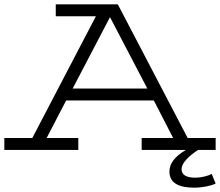

<svg xmlns="http://www.w3.org/2000/svg" viewBox="-40 -691 1014 885"><path d="M217 -616H402L109 -55H-20V0H321V-55H175L265 -228H669L758 -55H613V0H817C766 30 741 62 741 100C741 152 783 174 855 174C892 174 932 166 954 155L936 111C918 120 888 128 861 128C820 128 797 116 797 89C797 58 835 25 873 0H954V-55H825L503 -671H217ZM639 -283H295L467 -612Z"/></svg>

Font: Stint Ultra Expanded
Style: Regular
Weight: 400
Width: 7
Designer: Astigmatic (AOETI)
Foundry: Astigmatic (AOETI)
Version: Version 1.000